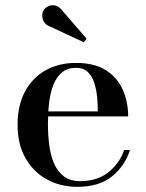

<svg xmlns="http://www.w3.org/2000/svg" viewBox="-20 -713 566 743"><path d="M279.5 10Q214 10 161.8 -18.5Q109.5 -47 78.8 -100.8Q48 -154.5 48 -230Q48 -305.5 77 -359.2Q106 -413 157 -441.2Q208 -469.5 274 -469.5Q346.5 -469.5 391 -440.5Q435.5 -411.5 455.8 -364.2Q476 -317 476 -262.5H115.5V-282H358.5Q358.5 -308.5 355.8 -337.8Q353 -367 344.8 -392.5Q336.5 -418 319.8 -434.2Q303 -450.5 274 -450.5Q241 -450.5 219.8 -432.8Q198.5 -415 186.5 -384.5Q174.5 -354 170 -315Q165.5 -276 165.5 -233Q165.5 -188.5 171 -148.5Q176.5 -108.5 190.2 -78Q204 -47.5 228.2 -29.8Q252.5 -12 290 -12Q356 -12 399 -46Q442 -80 460.5 -132.5H483Q463.5 -71 413.5 -30.5Q363.5 10 279.5 10ZM304 -549.5 171 -611.5Q158.5 -616.5 151.2 -627Q144 -637.5 143.5 -650.5Q143 -663.5 149 -673.5Q155 -683.5 167.2 -689Q179.5 -694.5 193.5 -691.8Q207.5 -689 218.5 -675L315.5 -563Z"/></svg>

Font: Bodoni Moda 11pt Medium
Style: Regular
Weight: 500
Designer: Owen Earl
Foundry: indestructible type
Version: Version 2.004